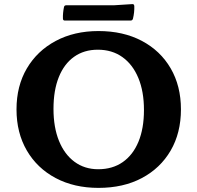

<svg xmlns="http://www.w3.org/2000/svg" viewBox="-20 -915 975 948"><path d="M466.3 12.7Q346.1 12.7 254.7 -35.9Q163.3 -84.5 112.4 -171.9Q61.5 -259.3 61.5 -374.9Q61.5 -490.4 112.6 -577.2Q163.7 -664 255 -712.8Q346.4 -761.7 466.3 -761.7Q588.4 -761.7 680.1 -713.3Q771.9 -664.8 822.7 -577.6Q873.4 -490.3 873.4 -375.1Q873.4 -258.8 822.6 -171.5Q771.7 -84.2 680.3 -35.8Q588.9 12.7 466.3 12.7ZM465 -79.4Q535.5 -79.4 586 -114.6Q636.6 -149.8 663.7 -215.3Q690.8 -280.9 690.8 -371.6Q690.8 -463.4 663.1 -530Q635.4 -596.7 584.4 -633.1Q533.4 -669.6 462.9 -669.6Q395 -669.6 345.8 -634.6Q296.6 -599.6 270.4 -534.4Q244.1 -469.2 244.1 -377.3Q244.1 -286.3 271.2 -219.5Q298.2 -152.8 348 -116.1Q397.9 -79.4 465 -79.4ZM295.8 -879.4Q297.3 -889 307.3 -889H543.2L632.9 -894.7Q641.9 -895.9 643.1 -885.3Q643.7 -869.9 642 -854.2Q640.3 -838.6 636.6 -823.1Q634.1 -813.5 624.6 -813.5H300.2Q290.7 -813.5 290.7 -823.5Q290.2 -837.4 291.6 -851.7Q293 -866.1 295.8 -879.4Z"/></svg>

Font: Hahmlet
Style: Regular
Weight: 400
Designer: Minjoo Ham & Mark Frömberg
Foundry: hypertype
Version: Version 1.002